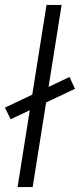

<svg xmlns="http://www.w3.org/2000/svg" viewBox="-28 -756 323 776"><path d="M43 0 160 -736H221L104 0ZM15 -274 -8 -321 253 -445 275 -397Z"/></svg>

Font: Mulish ExtraLight Light
Style: Italic
Weight: 300
Italic angle: -9°
Version: Version 3.603